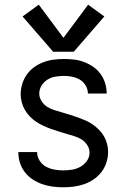

<svg xmlns="http://www.w3.org/2000/svg" viewBox="-20 -789 540 817"><path d="M249 8Q272 8 294.5 5Q317 2 338.5 -5.5Q360 -13 379 -26Q398 -39 412 -57.5Q426 -76 433 -98Q440 -120 440 -143Q440 -160 435.5 -177Q431 -194 422.5 -209Q414 -224 401.5 -236.5Q389 -249 375 -259Q361 -269 345 -276Q329 -283 312.5 -289Q296 -295 279.5 -300Q263 -305 246.5 -310Q230 -315 213 -320Q196 -325 181.5 -334Q167 -343 157 -358.5Q147 -374 147 -391Q147 -409 157 -425Q167 -441 182.5 -450.5Q198 -460 216 -463Q234 -466 252 -466Q269 -466 287 -462.5Q305 -459 320 -450Q335 -441 344.5 -425Q354 -409 354 -391H434Q434 -391 434 -391Q434 -391 434 -391Q434 -413 427.5 -434.5Q421 -456 408 -474Q395 -492 377 -504.5Q359 -517 338 -525Q317 -533 295.5 -535.5Q274 -538 252 -538Q229 -538 207 -535Q185 -532 164 -524Q143 -516 125 -503Q107 -490 94 -471.5Q81 -453 74.5 -431.5Q68 -410 68 -388Q68 -371 72.5 -354Q77 -337 85.5 -322Q94 -307 106.5 -294Q119 -281 133 -271.5Q147 -262 163 -254.5Q179 -247 195.5 -241Q212 -235 228.5 -230Q245 -225 261.5 -220Q278 -215 295 -210Q312 -205 326.5 -196Q341 -187 351 -172Q361 -157 361 -139Q361 -120 349.5 -104Q338 -88 321.5 -79Q305 -70 286.5 -67Q268 -64 249 -64Q230 -64 211 -67.5Q192 -71 175.5 -80Q159 -89 148.5 -105.5Q138 -122 138 -141Q138 -141 138 -141Q138 -141 138 -142H58Q58 -141 58 -141Q58 -141 58 -141Q58 -118 65 -96Q72 -74 86 -56Q100 -38 119 -25.5Q138 -13 159.5 -5.5Q181 2 203.5 5Q226 8 249 8ZM206 -569H294L424 -719L355 -769L250 -628L145 -769L76 -719Z"/></svg>

Font: Iosevka SS09
Style: Regular
Weight: 400
Monospace: yes
Designer: Belleve Invis
Foundry: Belleve Invis
Version: Version 5.2.1; ttfautohint (v1.8.3)